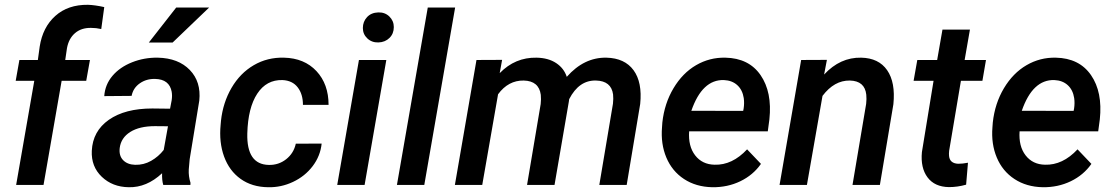

<svg xmlns="http://www.w3.org/2000/svg" viewBox="-20 -782 4708 812"><path d="M48.3 0 125 -440.4H46.4L62 -528.3H140.1L147.9 -585Q160.6 -667 214.1 -714.8Q267.6 -762.7 352.1 -761.7Q381.8 -760.7 420.9 -752L408.2 -659.2Q386.7 -664.1 364.7 -664.1Q323.2 -664.6 296.9 -641.6Q270.5 -618.7 263.2 -578.1L255.9 -528.3H360.4L344.7 -440.4H240.7L164.1 0Z M670.4 0Q664.6 -19.5 665.5 -49.3Q600.1 11.7 524.4 9.8Q455.6 8.8 410.4 -34.4Q365.2 -77.6 368.2 -144Q372.1 -227.5 440.4 -275.4Q508.8 -323.2 624 -323.2L699.2 -322.3L706.1 -358.4Q709 -377.4 706.1 -394Q696.3 -446.8 636.2 -448.2Q599.1 -449.2 571 -429.4Q543 -409.7 536.6 -376.5L420.9 -375.5Q424.3 -424.3 455.6 -461.2Q486.8 -498 538.6 -518.6Q590.3 -539.1 647.9 -538.1Q734.4 -536.1 782.7 -486.1Q831.1 -436 822.8 -356.4L782.2 -108.9L778.3 -64.9Q776.9 -36.1 785.6 -8.8L785.2 0ZM551.3 -85Q587.9 -84 619.1 -101.8Q650.4 -119.6 672.4 -147.9L690.4 -248L635.3 -248.5Q569.8 -248.5 530.8 -223.9Q491.7 -199.2 486.3 -156.2Q482.4 -123.5 500.7 -104.7Q519 -85.9 551.3 -85ZM725.1 -750H864.3L710 -602.1H609.4Z M1116.7 -84.5Q1158.2 -83.5 1190.2 -108.6Q1222.2 -133.8 1231 -174.3L1340.3 -174.8Q1335 -122.6 1302.5 -79.6Q1270 -36.6 1219.2 -12.7Q1168.5 11.2 1113.3 9.8Q1045.4 8.8 997.6 -25.4Q949.7 -59.6 927.7 -119.9Q905.8 -180.2 913.1 -254.4L914.6 -271.5Q922.9 -348.1 959.2 -410.4Q995.6 -472.7 1053.2 -506.3Q1110.8 -540 1181.2 -538.1Q1267.1 -536.1 1318.4 -481.2Q1369.6 -426.3 1369.6 -338.4H1261.2Q1261.2 -383.8 1239 -412.6Q1216.8 -441.4 1174.8 -443.4Q1106.9 -445.3 1067.9 -385.7Q1028.8 -326.2 1025.9 -217.8Q1022.5 -86.4 1116.7 -84.5Z M1522 0H1406.2L1498 -528.3H1613.8ZM1514.6 -663.6Q1514.6 -690.4 1532.2 -709.5Q1549.8 -728.5 1579.6 -729.5Q1607.9 -730.5 1626.7 -712.2Q1645.5 -693.8 1645.5 -667.5Q1645.5 -639.6 1627.2 -621.6Q1608.9 -603.5 1580.6 -602.5Q1552.7 -601.6 1533.7 -619.4Q1514.6 -637.2 1514.6 -663.6Z M1774.4 0H1658.7L1789.1 -750H1904.8Z M2103.5 -528.8 2093.3 -472.7Q2158.7 -540 2249.5 -538.1Q2299.3 -537.1 2332.3 -515.1Q2365.2 -493.2 2377 -457Q2450.2 -540 2544.9 -538.1Q2622.1 -536.1 2659.4 -485.1Q2696.8 -434.1 2687.5 -342.3L2630.4 0H2514.6L2572.3 -343.3Q2574.7 -364.7 2572.8 -382.8Q2564.9 -439.9 2500.5 -441.4Q2428.7 -443.4 2387.2 -362.8L2385.7 -352.1L2325.2 0H2209L2266.6 -341.8Q2269 -362.8 2267.1 -380.9Q2259.3 -439.9 2194.8 -441.4Q2129.9 -442.4 2086.4 -383.3L2019.5 0H1903.8L1995.1 -528.3Z M2992.2 9.8Q2923.3 8.3 2872.8 -24.9Q2822.3 -58.1 2798.1 -115.7Q2773.9 -173.3 2779.8 -244.1L2781.2 -264.2Q2790 -344.7 2828.4 -408.9Q2866.7 -473.1 2923.8 -506.3Q2981 -539.6 3047.9 -538.1Q3147 -536.1 3196.5 -464.4Q3246.1 -392.6 3233.9 -277.3L3227.1 -226.6H2894.5Q2890.1 -163.6 2919.9 -125Q2949.7 -86.4 3002 -85.4Q3076.7 -83 3139.6 -150.4L3198.2 -88.9Q3165 -41.5 3110.8 -15.4Q3056.6 10.7 2992.2 9.8ZM3041.5 -443.4Q2949.7 -446.3 2903.8 -313.5L3123 -313L3125 -323.2Q3128.4 -345.7 3125.5 -367.2Q3120.1 -401.9 3098.1 -421.9Q3076.2 -441.9 3041.5 -443.4Z M3477.1 -528.8 3465.3 -466.8Q3533.2 -540 3622.1 -538.1Q3696.3 -536.6 3731.9 -485.1Q3767.6 -433.6 3758.3 -341.3L3701.2 0H3585.4L3643.1 -342.8Q3645.5 -363.8 3643.6 -381.8Q3637.2 -439.9 3574.2 -441.4Q3508.3 -442.4 3458.5 -376.5L3392.6 0H3276.9L3368.2 -528.3Z M4082 -656.7 4059.6 -528.3H4149.9L4134.8 -440.4H4043.9L3994.1 -144.5Q3992.7 -132.3 3993.7 -122.6Q3996.6 -90.8 4032.7 -89.4Q4050.8 -89.4 4073.7 -93.8L4065.9 -1Q4029.8 9.3 3993.2 9.3Q3932.6 8.3 3902.6 -32Q3872.6 -72.3 3878.9 -138.7L3928.2 -440.4H3843.8L3859.4 -528.3H3943.4L3965.8 -656.7Z M4389.6 9.8Q4320.8 8.3 4270.3 -24.9Q4219.7 -58.1 4195.6 -115.7Q4171.4 -173.3 4177.2 -244.1L4178.7 -264.2Q4187.5 -344.7 4225.8 -408.9Q4264.2 -473.1 4321.3 -506.3Q4378.4 -539.6 4445.3 -538.1Q4544.4 -536.1 4594 -464.4Q4643.6 -392.6 4631.3 -277.3L4624.5 -226.6H4292Q4287.6 -163.6 4317.4 -125Q4347.2 -86.4 4399.4 -85.4Q4474.1 -83 4537.1 -150.4L4595.7 -88.9Q4562.5 -41.5 4508.3 -15.4Q4454.1 10.7 4389.6 9.8ZM4439 -443.4Q4347.2 -446.3 4301.3 -313.5L4520.5 -313L4522.5 -323.2Q4525.9 -345.7 4522.9 -367.2Q4517.6 -401.9 4495.6 -421.9Q4473.6 -441.9 4439 -443.4Z"/></svg>

Font: RobotoDraft Medium
Style: Italic
Weight: 500
Italic angle: -12°
Version: Version 2.001152; 2014